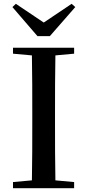

<svg xmlns="http://www.w3.org/2000/svg" viewBox="-20 -985 457 1005"><path d="M63 -965 45 -948 176 -796H241L374 -948L355 -965L209 -867ZM48 -704 147 -695C149 -595 149 -495 149 -393V-342C149 -241 149 -140 147 -41L48 -32V0H368V-32L270 -41C268 -141 268 -242 268 -343V-393C268 -494 268 -596 270 -695L368 -704V-735H48Z"/></svg>

Font: Noto Serif CJK KR SemiBold
Style: Regular
Weight: 600
Designer: Ryoko NISHIZUKA 西塚涼子 (kana & ideographs); Frank Grießhammer (Latin, Greek & Cyrillic); Wenlong ZHANG 张文龙 (bopomofo); San
Foundry: Adobe
Version: Version 2.001;hotconv 1.1.0;makeotfexe 2.6.0